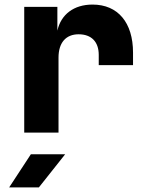

<svg xmlns="http://www.w3.org/2000/svg" viewBox="-20 -580 640 840"><path d="M86 0H236V-328C236 -393 268 -430 324 -430C380 -430 412 -397 412 -340V-295H562V-350C562 -481 496 -560 385 -560C303 -560 247 -517 231 -446V-550H86ZM20 240H150L265 95H115Z"/></svg>

Font: JetBrains Mono ExtraBold
Style: Regular
Weight: 800
Monospace: yes
Designer: Philipp Nurullin, Konstantin Bulenkov
Foundry: JetBrains
Version: Version 2.305